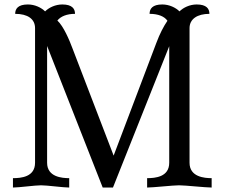

<svg xmlns="http://www.w3.org/2000/svg" viewBox="-20 -840 1008 860"><path d="M829 -714C829 -755 864 -778 918 -778C918 -801 905 -820 861 -820C830 -820 801 -806 784 -789C767 -806 738 -820 707 -820C663 -820 650 -801 650 -778C688 -778 716 -767 730 -747C713 -722 696 -690 680 -647L489 -143L304 -625C291 -660 265 -722 237 -748C252 -767 280 -778 316 -778C316 -801 303 -820 259 -820C228 -820 199 -806 182 -789C165 -806 136 -820 105 -820C61 -820 48 -801 48 -778C104 -778 137 -755 137 -714V-111C137 -47 74 -42 38 -42V0C65 0 137 -10 164 -10C191 -10 263 0 290 0V-42C258 -42 191 -47 191 -111V-634L440 0H486L738 -633V-111C738 -47 675 -42 639 -42V0C666 0 755 -10 782 -10C809 -10 901 0 928 0V-42C896 -42 829 -47 829 -111Z"/></svg>

Font: Milonga
Style: Regular
Weight: 400
Designer: Pablo Impallari, Brenda Gallo, Rodrigo Fuenzalida
Foundry: Pablo Impallari, Brenda Gallo, Rodrigo Fuenzalida
Version: Version 1.000